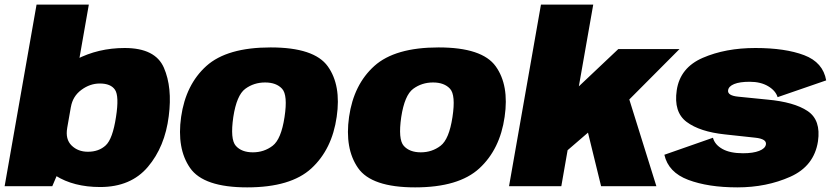

<svg xmlns="http://www.w3.org/2000/svg" viewBox="-33 -805 3613 830"><path d="M-13 0H193L227.5 -81L351 -785H125ZM400 3.5Q532.5 3.5 606.2 -83.5Q680 -170.5 696.5 -303Q712.5 -427 675.5 -512.2Q638.5 -597.5 506 -597.5Q391.5 -597.5 296 -547.8Q200.5 -498 188.5 -432L273.5 -342.5Q281.5 -389 318.8 -416.5Q356 -444 398.5 -444Q446 -444 464.2 -416.8Q482.5 -389.5 468.5 -299.5Q454 -204.5 424.2 -176.8Q394.5 -149 347 -149Q304 -149 276.5 -176Q249 -203 257.5 -251.5L141 -161Q129 -95 207.2 -45.8Q285.5 3.5 400 3.5Z M1035.5 5Q1224 5 1313.2 -77.2Q1402.5 -159.5 1422.5 -300Q1442.5 -436.5 1384 -518.2Q1325.5 -600 1137 -600Q948.5 -600 859.2 -519.8Q770 -439.5 750 -300Q730.5 -162.5 788.8 -78.8Q847 5 1035.5 5ZM1060 -146.5Q1011.5 -146.5 986.5 -174.5Q961.5 -202.5 975.5 -299Q990 -393.5 1027.2 -421Q1064.5 -448.5 1113 -448.5Q1161.5 -448.5 1186.5 -421.2Q1211.5 -394 1197 -299Q1182.5 -203 1145.5 -174.8Q1108.5 -146.5 1060 -146.5Z M1761.5 5Q1950 5 2039.2 -77.2Q2128.5 -159.5 2148.5 -300Q2168.5 -436.5 2110 -518.2Q2051.5 -600 1863 -600Q1674.5 -600 1585.2 -519.8Q1496 -439.5 1476 -300Q1456.5 -162.5 1514.8 -78.8Q1573 5 1761.5 5ZM1786 -146.5Q1737.5 -146.5 1712.5 -174.5Q1687.5 -202.5 1701.5 -299Q1716 -393.5 1753.2 -421Q1790.5 -448.5 1839 -448.5Q1887.5 -448.5 1912.5 -421.2Q1937.5 -394 1923 -299Q1908.5 -203 1871.5 -174.8Q1834.5 -146.5 1786 -146.5Z M2167.5 0H2393.5L2436 -243L2406 -143L2550.5 -267.5L2502 -259.5L2565.5 0H2804.5L2684 -386L2664.5 -352L2904.5 -593H2640L2413.5 -379L2454.5 -347.5L2531.5 -785H2305.5Z M3154.5 5Q3280.5 5 3383.5 -41Q3486.5 -87 3503 -194Q3516.5 -286 3458.2 -325Q3400 -364 3284 -374.5Q3207.5 -382.5 3159.2 -387Q3111 -391.5 3114.5 -415Q3117 -432 3141 -441.8Q3165 -451.5 3208 -451.5Q3255.5 -451.5 3287.8 -432.2Q3320 -413 3328.5 -385L3538.5 -457.5Q3525 -535.5 3443.2 -566.5Q3361.5 -597.5 3232.5 -597.5Q3103 -597.5 3005 -555Q2907 -512.5 2892.5 -415Q2878.5 -320.5 2935.2 -278Q2992 -235.5 3100.5 -224Q3181 -215 3231.5 -209.8Q3282 -204.5 3278 -180.5Q3275 -163 3248.8 -152.8Q3222.5 -142.5 3179 -142.5Q3123 -142.5 3090 -161Q3057 -179.5 3049 -209.5L2839 -136Q2856 -60 2942.2 -27.5Q3028.5 5 3154.5 5Z"/></svg>

Font: Anybody UltraCondensed Thin Black
Style: Italic
Weight: 900
Italic angle: -10°
Version: Version 1.111